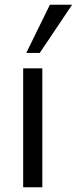

<svg xmlns="http://www.w3.org/2000/svg" viewBox="-20 -792 325 812"><path d="M78 0V-503H159V0ZM148 -568H91L191 -772H285Z"/></svg>

Font: Muli
Style: Regular
Weight: 400
Designer: Vernon Adams
Foundry: Vernon Adams
Version: Version 2.000